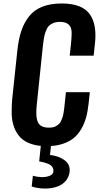

<svg xmlns="http://www.w3.org/2000/svg" viewBox="-20 -839 576 1115"><path d="M164.1 244.1 170.9 181.6Q193.4 188.5 219.7 189.5Q223.1 189.5 226.1 189.9Q248 189.5 266.6 182.6Q288.1 174.8 290 157.2Q291.5 145.5 287.1 136.5Q282.7 127.4 275.6 121.6Q268.6 115.7 255.4 110.8Q242.2 106 232.7 103.5Q223.1 101.1 207.5 98.1L217.8 0H276.9L270.5 61Q320.3 66.4 353.5 90.3Q384.8 112.8 384.8 147.9Q384.8 150.4 384.8 153.3Q382.3 188 361.1 212.2Q339.8 236.3 308.1 246.1Q277.8 255.9 242.2 255.9Q240.2 255.9 238.3 255.9Q200.2 255.4 164.1 244.1ZM251 9.8Q198.7 9.8 160.2 -3.4Q121.6 -16.6 98.6 -40.5Q75.7 -64.5 62.5 -98.6Q49.8 -132.8 47.9 -173.8Q47.4 -185.5 47.9 -197.3Q47.9 -228.5 50.8 -262.7L80.6 -544.4Q87.4 -610.4 103.5 -658.7Q119.6 -707 148.9 -744.1Q178.2 -781.2 225.6 -800Q272.9 -818.8 338.4 -818.8Q398.4 -818.8 439.5 -802.7Q480.5 -786.6 502 -755.4Q523.4 -724.6 530.3 -682.6Q534.2 -660.2 534.2 -633.3Q534.2 -610.4 531.2 -585L523.9 -515.6H384.8L392.1 -583.5Q396 -621.6 396 -644Q396 -657.7 394.5 -666Q386.7 -705.6 343.8 -710.9Q336.4 -711.9 327.6 -711.9Q304.7 -711.9 288.1 -704.6Q271.5 -697.3 261.7 -686.3Q252 -675.3 245.1 -655.5Q238.3 -635.7 235.1 -618.2Q231.9 -600.6 229 -572.3L193.8 -233.4Q190.9 -207 190.9 -186Q190.9 -147.9 200.7 -128.4Q215.8 -97.7 263.2 -97.7Q277.3 -97.7 288.6 -100.1Q299.8 -102.5 308.6 -108.4Q317.4 -114.3 323.7 -120.1Q330.1 -126 334.7 -137Q339.4 -147.9 342.5 -156.5Q345.7 -165 348.4 -179.9Q351.1 -194.8 352.3 -205.1Q353.5 -215.3 355.5 -233.4L362.8 -303.7H501.5L494.6 -237.8Q489.7 -192.4 479.7 -156Q469.7 -119.6 450.9 -87.9Q432.1 -56.2 405.5 -35.2Q378.9 -14.2 339.8 -2.2Q300.8 9.8 251 9.8Z"/></svg>

Font: Oswald
Style: Medium
Weight: 500
Designer: Vernon Adams
Foundry: Vernon Adams
Version: 3.0; ttfautohint (v0.94.23-7a4d-dirty) -l 8 -r 50 -G 150 -x 